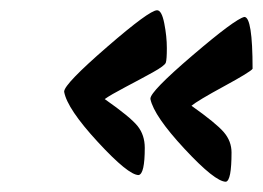

<svg xmlns="http://www.w3.org/2000/svg" viewBox="-20 -342 512 374"><path d="M184 -149Q234 -114 248 -96.5Q262 -79 262 -54Q262 -3 250 -1Q230 -1 170.5 -65.5Q111 -130 105 -163V-164Q106 -179 188.5 -250.5Q271 -322 286 -322Q295 -322 300 -296.5Q305 -271 305 -248.5Q305 -226 303 -220Q301 -214 277.5 -201Q254 -188 224.5 -172.5Q195 -157 184 -149ZM353 -136Q401 -102 416 -84.5Q431 -67 431 -45Q431 10 420 12Q399 12 339.5 -52Q280 -116 273 -149V-150Q273 -164 355.5 -234.5Q438 -305 456 -309Q472 -309 472 -208Q468 -202 416.5 -174Q365 -146 353 -136Z"/></svg>

Font: Mrs Sheppards
Style: Regular
Weight: 400
Version: Version 1.000